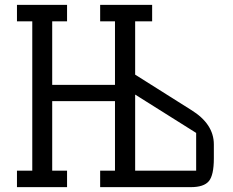

<svg xmlns="http://www.w3.org/2000/svg" viewBox="-20 -770 959 790"><path d="M49.8 0V-67.9H112.8V-682.1H49.8V-750H255.9V-682.1H194.8V-420.9H453.1V-682.1H392.1V-750H606V-682.1H536.1V-462.9L766.1 -317.9Q859.9 -260.3 859.9 -175.8V-118.2Q859.9 -49.3 839.4 -24.7Q818.8 0 765.1 0H392.1V-67.9H453.1V-354H194.8V-67.9H255.9V0ZM536.1 -67.9H787.1V-223.1L536.1 -380.9Z"/></svg>

Font: Kelly Slab
Style: Regular
Weight: 400
Designer: Denis Masharov
Foundry: Denis Masharov
Version: Version 1.001